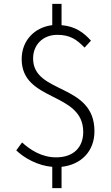

<svg xmlns="http://www.w3.org/2000/svg" viewBox="-20 -850 575 992"><path d="M450 -640C413 -681 370 -714 298 -720V-830H250V-720C158 -709 92 -640 92 -545C92 -322 410 -378 410 -168C410 -90 361 -37 270 -37C196 -37 137 -75 94 -114L64 -73C107 -32 176 6 250 12V122H298V12C398 1 468 -67 468 -172C468 -422 151 -362 151 -548C151 -618 201 -670 276 -670C342 -670 376 -646 417 -604Z"/></svg>

Font: Noto Sans Japanese Light
Style: Regular
Weight: 300
Designer: Ryoko NISHIZUKA (kana & ideographs); Paul D. Hunt (Latin, Greek & Cyrillic); Wenlong ZHANG (bopomofo); Sandoll Communica
Foundry: Adobe Systems Incorporated
Version: Version 1.000;PS 1;hotconv 1.0.78;makeotf.lib2.5.61930